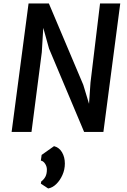

<svg xmlns="http://www.w3.org/2000/svg" viewBox="-20 -767 740 1116"><path d="M47.5 0 146 -747H264L464 -274L497.5 -163.5L506 -287L561.5 -747H679L581 0H469L265 -484.5L231.5 -605L223 -463.5L163 0ZM260 328.5 217.5 300.5 219.5 288Q235.5 276 244 259.8Q252.5 243.5 252.5 218.5Q252.5 200.5 242.2 184.8Q232 169 217.5 166.5L222 133.5L294 82.5Q324 90 340.5 118.2Q357 146.5 357 183.5Q357 218.5 343 250Q329 281.5 307.2 302.8Q285.5 324 260 328.5Z"/></svg>

Font: Merriweather Sans Medium
Style: Italic
Weight: 500
Italic angle: -7.5°
Designer: Eben Sorkin
Foundry: Eben Sorkin
Version: Version 2.001